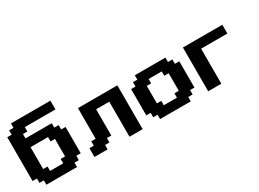

<svg xmlns="http://www.w3.org/2000/svg" viewBox="-37 -1624 3195 2373"><g transform="rotate(-30 1560.5 -437.5)"><path d="M125 0H562.5V-62.5H625V-125H687.5V-500H625V-562.5H562.5V-625H187.5V-687.5H250V-750H687.5V-875H125V-812.5H62.5V-750H0V-125H62.5V-62.5H125ZM437.5 -125H250V-187.5H187.5V-500H437.5V-437.5H500V-187.5H437.5Z M1311.5 0H1499V-625H936.5V-187.5H874V-125H811.5V0H999V-62.5H1061.5V-125H1124V-500H1311.5Z M1748 0H2185.5V-62.5H2248V-125H2310.5V-500H2248V-562.5H2185.5V-625H1748V-562.5H1685.5V-500H1623V-125H1685.5V-62.5H1748ZM2060.5 -125H1873V-187.5H1810.5V-437.5H1873V-500H2060.5V-437.5H2123V-187.5H2060.5Z M2434.6 0H2622.1V-500H2997.1V-625H2434.6Z"/></g></svg>

Font: Faithful 32x
Style: Semibold
Weight: 400
Foundry: Faithful Resource Pack
Version: Version 1.0; January 27, 2023